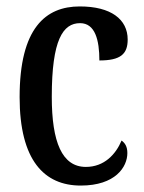

<svg xmlns="http://www.w3.org/2000/svg" viewBox="-20 -567 447 597"><path d="M231 10C339 10 376 -48 376 -91C376 -111 369 -122 358 -130C340 -87 304 -48 247 -48C173 -48 141 -125 141 -266C141 -444 176 -495 229 -495C276 -495 289 -442 289 -379C355 -379 377 -399 377 -444C377 -507 325 -547 228 -547C122 -547 41 -480 41 -265C41 -68 118 10 231 10Z"/></svg>

Font: Noto Serif Sinhala ExtraCondensed Medium
Style: Regular
Weight: 500
Width: 2
Designer: Jelle Bosma - Monotype Design Team
Foundry: Monotype Imaging Inc.
Version: Version 2.007